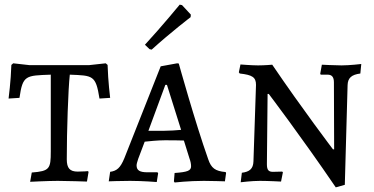

<svg xmlns="http://www.w3.org/2000/svg" viewBox="-20 -780 1613 828"><path d="M110 4C110 4 187 0 229 0C268 0 355 3 355 3L362 -39L359 -42C359 -42 342 -40 315 -40C281 -40 268 -55 268 -93C268 -216 274 -393 281 -458C381 -454 393 -456 409 -355L455 -358C455 -358 446 -430 444 -500L436 -507L363 -499H108L37 -507L29 -500C27 -431 17 -355 17 -355L64 -358C78 -456 91 -454 199 -458V-127C199 -52 194 -42 117 -36Z M634 -566C718 -642 802 -706 802 -706L803 -717L765 -758L755 -760C755 -760 677 -665 605 -587L625 -568ZM733 7C733 7 794 0 859 0C889 0 950 2 950 2L955 -34L953 -38C908 -42 891 -55 878 -93C821 -254 751 -506 751 -506L744 -507L673 -494L516 -97C499 -56 484 -43 455 -39L449 2C449 2 500 0 541 0C595 0 656 5 656 5L662 -33L659 -37H616C583 -37 569 -45 569 -67C569 -73 572 -82 576 -95L604 -169C623 -171 660 -175 690 -175C712 -175 753 -175 773 -174L797 -97C802 -84 804 -72 804 -63C804 -44 789 -38 733 -34L730 2ZM620 -216 693 -414H700L761 -220C742 -218 709 -216 688 -216Z M1421 -136H1416C1416 -136 1283 -311 1154 -501C1154 -501 1122 -498 1093 -498C1066 -498 1017 -502 1017 -502L1010 -468L1014 -463C1068 -457 1084 -447 1084 -414L1073 -84C1072 -52 1056 -39 1023 -35L1018 6C1018 6 1065 0 1101 0C1136 0 1192 3 1192 3L1200 -37L1197 -40L1157 -39C1138 -39 1131 -47 1131 -72L1134 -375H1139C1139 -375 1276 -195 1428 28L1467 17L1479 -413C1480 -444 1496 -458 1534 -463L1538 -504C1538 -504 1488 -498 1453 -498C1423 -498 1368 -501 1368 -501L1361 -462L1363 -458H1393C1411 -458 1420 -448 1420 -425Z"/></svg>

Font: Alegreya SC
Style: Regular
Weight: 400
Designer: Juan Pablo del Peral
Foundry: Huerta Tipografica
Version: Version 2.007;PS 002.007;hotconv 1.0.88;makeotf.lib2.5.64775